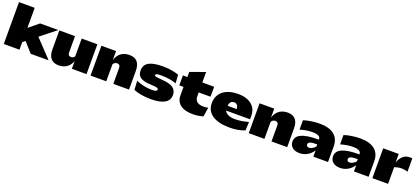

<svg xmlns="http://www.w3.org/2000/svg" viewBox="64 -2110 7527 3447"><g transform="rotate(20 3827.0 -386.0)"><path d="M35 -800V0H335V-145L385 -185L549 0H892L574 -335L870 -570H522L335 -417V-800Z M1616 -570H1316V-229C1298 -203 1272 -192 1247 -192C1212 -192 1189 -213 1189 -262V-570H889V-206C889 -51 960 24 1091 24C1199 24 1292 -27 1336 -147V0H1616Z M1693 0H1993V-325C2010 -357 2040 -371 2069 -371C2105 -371 2128 -350 2128 -301V0H2428V-357C2428 -512 2357 -587 2226 -587C2113 -587 2015 -533 1975 -404H1973V-570H1693Z M2505 -394C2505 -134 2912 -267 2912 -175C2912 -143 2865 -135 2809 -135C2714 -135 2609 -157 2512 -198L2521 -29C2597 6 2723 28 2848 28C3092 28 3203 -44 3203 -178C3203 -438 2778 -331 2778 -407C2778 -429 2811 -437 2886 -437C2993 -437 3098 -420 3176 -392L3164 -553C3096 -575 3003 -600 2861 -600C2637 -600 2505 -548 2505 -394Z M3331 -220C3331 -51 3464 24 3648 24C3716 24 3793 14 3849 -5L3876 -180C3849 -174 3819 -170 3785 -170C3685 -170 3621 -208 3621 -310V-380H3847V-570H3621V-770L3336 -668V-570H3250V-380H3331Z M3907 -279C3907 -86 4068 24 4352 24C4470 24 4557 7 4644 -26L4651 -191C4570 -166 4477 -151 4401 -151C4290 -151 4223 -180 4195 -242H4652V-314C4652 -486 4516 -597 4304 -597C4054 -597 3907 -479 3907 -279ZM4363 -332H4193C4193 -392 4226 -432 4281 -432C4334 -432 4363 -392 4363 -332Z M4715 0H5015V-325C5032 -357 5062 -371 5091 -371C5127 -371 5150 -350 5150 -301V0H5450V-357C5450 -512 5379 -587 5248 -587C5135 -587 5037 -533 4997 -404H4995V-570H4715Z M5504 -129C5504 -34 5577 26 5690 26C5795 26 5887 -24 5950 -120V0H6230V-297C6230 -491 6099 -597 5859 -597C5746 -597 5622 -576 5550 -550V-372C5652 -400 5717 -409 5787 -409C5892 -409 5939 -380 5939 -325V-321H5922C5625 -321 5504 -252 5504 -129ZM5769 -168C5769 -212 5813 -231 5926 -231H5939V-187C5885 -135 5848 -124 5821 -124C5791 -124 5769 -137 5769 -168Z M6279 -129C6279 -34 6352 26 6465 26C6570 26 6662 -24 6725 -120V0H7005V-297C7005 -491 6874 -597 6634 -597C6521 -597 6397 -576 6325 -550V-372C6427 -400 6492 -409 6562 -409C6667 -409 6714 -380 6714 -325V-321H6697C6400 -321 6279 -252 6279 -129ZM6544 -168C6544 -212 6588 -231 6701 -231H6714V-187C6660 -135 6623 -124 6596 -124C6566 -124 6544 -137 6544 -168Z M7077 0H7377V-318C7431 -337 7469 -344 7514 -344C7551 -344 7580 -339 7630 -325V-579C7615 -581 7601 -582 7587 -582C7488 -582 7418 -531 7373 -407V-570H7077Z"/></g></svg>

Font: Mattone Black
Style: Regular
Weight: 900
Width: 6
Designer: Nunzio Mazzaferro
Foundry: Collletttivo
Version: Version 2.000;Glyphs 3.2 (3217)